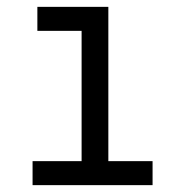

<svg xmlns="http://www.w3.org/2000/svg" viewBox="-20 -540 540 560"><path d="M75 0V-70H218V-450H89V-520H296V-70H425V0Z"/></svg>

Font: Iosevka Fixed
Style: Regular
Weight: 400
Monospace: yes
Designer: Belleve Invis
Foundry: Belleve Invis
Version: Version 33.2.4